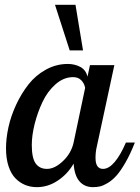

<svg xmlns="http://www.w3.org/2000/svg" viewBox="-20 -770 579 796"><path d="M353 -500H454.1L380.9 -160.2Q376 -139.6 376 -115.2Q376 -69.8 407.2 -69.8Q431.2 -69.8 455.6 -98.6Q480 -127.4 502 -179.2H539.1Q520.5 -131.3 500.2 -96.2Q480 -61 462.6 -41.7Q445.3 -22.5 426.5 -11.2Q407.7 0 394.3 2.9Q380.9 5.9 365.2 5.9Q330.6 5.9 309.6 -18.1Q288.6 -42 285.2 -91.8Q261.2 -49.3 220.2 -21.7Q179.2 5.9 132.8 5.9Q107.4 5.9 85.2 -2.9Q63 -11.7 44.7 -30Q26.4 -48.3 15.6 -80.3Q4.9 -112.3 4.9 -154.8Q4.9 -196.3 15.1 -242.9Q25.4 -289.6 47.1 -336.2Q68.8 -382.8 98.4 -420.4Q127.9 -458 170.4 -481.4Q212.9 -504.9 261.2 -504.9Q289.6 -504.9 312.7 -492.7Q335.9 -480.5 342.8 -452.1ZM174.8 -69.8Q207 -69.8 241.2 -102.3Q275.4 -134.8 285.2 -179.2L333 -405.8Q329.6 -424.3 316.9 -437.3Q304.2 -450.2 283.2 -450.2Q244.1 -450.2 210.4 -420.7Q176.8 -391.1 156 -346.9Q135.3 -302.7 123.5 -255.4Q111.8 -208 111.8 -168.9Q111.8 -114.7 127.9 -92.3Q144 -69.8 174.8 -69.8ZM293 -750 324.2 -561H269L208 -750Z"/></svg>

Font: Lobster Two
Style: Italic
Weight: 400
Designer: Pablo Impallari
Foundry: Pablo Impallari. www.impallari.com
Version: Version 1.006